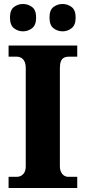

<svg xmlns="http://www.w3.org/2000/svg" viewBox="-20 -942 429 962"><path d="M23 0V-56H66Q76 -56 86 -61.5Q96 -67 102.5 -78.5Q109 -90 109 -109V-600Q109 -622 102.5 -634.5Q96 -647 86 -652.5Q76 -658 66 -658H23V-714H367V-658H323Q310 -658 300 -652.5Q290 -647 285 -634.5Q280 -622 280 -600V-111Q280 -92 286 -80Q292 -68 301.5 -62Q311 -56 323 -56H367V0ZM294 -785Q268 -785 248 -800.5Q228 -816 228 -854Q228 -892 248 -907Q268 -922 294 -922Q318 -922 338.5 -907Q359 -892 359 -854Q359 -816 338.5 -800.5Q318 -785 294 -785ZM95 -785Q70 -785 50 -800.5Q30 -816 30 -854Q30 -892 50 -907Q70 -922 95 -922Q120 -922 140.5 -907Q161 -892 161 -854Q161 -816 140.5 -800.5Q120 -785 95 -785Z"/></svg>

Font: Noto Serif Khmer SemiCondensed ExtraBold
Style: Regular
Weight: 800
Width: 4
Designer: Danh Hong and the Monotype Design Team
Foundry: Monotype Imaging Inc.
Version: Version 2.004